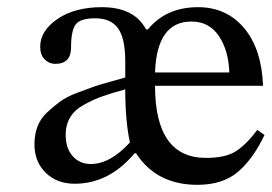

<svg xmlns="http://www.w3.org/2000/svg" viewBox="-20 -505 757 535"><path d="M697 -143 717 -129Q686 -63 643.5 -26.5Q601 10 530 10Q416 10 359 -78H355Q284 7 188 7Q139 7 107.5 -23.5Q76 -54 76 -103Q76 -130 84.5 -152.5Q93 -175 111.5 -192Q130 -209 147.5 -222Q165 -235 194 -246Q223 -257 240 -263Q257 -269 288 -277.5Q319 -286 329 -289V-334Q329 -398 309 -426Q289 -454 245 -454Q204 -454 191 -437Q178 -420 178 -373Q178 -327 134 -327Q117 -327 104.5 -339.5Q92 -352 92 -375Q92 -419 140 -452Q188 -485 264 -485Q354 -485 387 -423H392Q443 -485 532 -485Q611 -485 660 -427Q709 -369 713 -266H412Q412 -65 554 -65Q609 -65 638 -84Q667 -103 697 -143ZM329 -256Q289 -245 265 -236.5Q241 -228 214.5 -213.5Q188 -199 175.5 -178Q163 -157 163 -129Q163 -92 182.5 -70Q202 -48 233 -48Q287 -48 342 -108Q329 -168 329 -256ZM412 -303H619Q617 -364 590 -404.5Q563 -445 513 -445Q417 -445 412 -303Z"/></svg>

Font: myMathFont
Style: Regular
Weight: 400
Designer: Ross Mills, John Hudson & Paul Hanslow, Tiro Typeworks Ltd; with prior portions MicroPress Inc., and Coen Hoffman. Math 
Foundry: Tiro Typeworks Ltd
Version: Version 2.13 b171